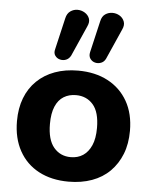

<svg xmlns="http://www.w3.org/2000/svg" viewBox="-55 -825 699 882"><g transform="rotate(5 294.5 -384.0)"><path d="M294 11Q215 11 156.5 -20Q98 -51 66 -109Q34 -167 34 -246Q34 -305 52 -352Q70 -399 104.5 -432.5Q139 -466 187 -483.5Q235 -501 294 -501Q373 -501 431.5 -470Q490 -439 522.5 -382Q555 -325 555 -246Q555 -186 536.5 -139Q518 -92 484 -58Q450 -24 401.5 -6.5Q353 11 294 11ZM294 -102Q327 -102 351 -118Q375 -134 389 -165.5Q403 -197 403 -246Q403 -319 373 -353.5Q343 -388 294 -388Q262 -388 237.5 -373Q213 -358 199.5 -326.5Q186 -295 186 -246Q186 -173 216 -137.5Q246 -102 294 -102ZM417 -567Q410 -552 396 -546.5Q382 -541 368 -544.5Q354 -548 345.5 -560Q337 -572 341 -590L375 -736Q380 -759 395 -769Q410 -779 428 -779Q446 -779 461 -770Q476 -761 482.5 -744.5Q489 -728 479 -707ZM256 -567Q248 -552 234.5 -546.5Q221 -541 206.5 -544.5Q192 -548 183.5 -560Q175 -572 180 -590L214 -736Q219 -758 234 -768.5Q249 -779 267 -779Q285 -779 300.5 -769.5Q316 -760 322 -744Q328 -728 318 -707Z"/></g></svg>

Font: Nunito ExtraLight ExtraBold
Style: Regular
Weight: 800
Version: Version 3.602